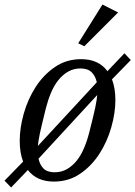

<svg xmlns="http://www.w3.org/2000/svg" viewBox="-50 -789 597 847"><path d="M-30 8 52 -76Q37 -115 37 -168Q37 -225 55 -288.5Q73 -352 107.5 -405.5Q142 -459 192.5 -493.5Q243 -528 308 -528Q385 -528 424 -475L499 -554L527 -524L444 -439Q459 -400 459 -348Q459 -291 441 -227.5Q423 -164 388.5 -110.5Q354 -57 303.5 -22.5Q253 12 188 12Q112 12 73 -39L-1 38ZM305 -487Q275 -487 250.5 -473Q226 -459 207 -435Q188 -411 174.5 -378.5Q161 -346 152 -310Q143 -273 136.5 -246.5Q130 -220 126 -201Q122 -182 120 -168.5Q118 -155 117 -145L377 -426Q371 -454 354 -470.5Q337 -487 305 -487ZM191 -29Q221 -29 245.5 -43Q270 -57 289 -81Q308 -105 321.5 -137.5Q335 -170 344 -206Q353 -242 359.5 -268Q366 -294 370 -313.5Q374 -333 376 -346Q378 -359 379 -370L120 -89Q126 -61 142.5 -45Q159 -29 191 -29ZM295 -598 402 -769 471 -734 322 -585Z"/></svg>

Font: IBM Plex Serif
Style: Italic
Weight: 400
Italic angle: -14°
Designer: Mike Abbink, Paul van der Laan, Pieter van Rosmalen
Foundry: Bold Monday
Version: Version 3.001